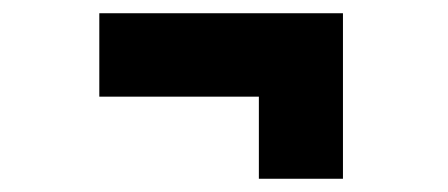

<svg xmlns="http://www.w3.org/2000/svg" viewBox="-20 -418 676 290"><path d="M130 -272V-398H498V-272ZM371 -148V-398H498V-148Z"/></svg>

Font: Figtree ExtraBold
Style: Regular
Weight: 800
Designer: Erik Kennedy
Foundry: Erik Kennedy
Version: Version 2.002